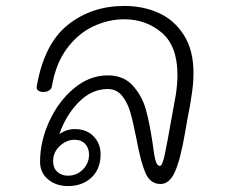

<svg xmlns="http://www.w3.org/2000/svg" viewBox="-20 -625 758 647"><path d="M632 -379Q632 -341 625 -300Q621 -269 611 -221L604 -180Q588 -87 569.5 -46Q551 -5 521 -5Q486 -5 470 -42.5Q454 -80 440 -156Q429 -212 419.5 -245.5Q410 -279 391.5 -302Q373 -325 343 -325Q289 -325 245.5 -281Q202 -237 180 -173Q204 -190 232 -190Q272 -190 295.5 -165.5Q319 -141 319 -105Q319 -56 288.5 -27Q258 2 209 2Q169 2 142 -20.5Q115 -43 115 -80Q115 -148 146 -216Q177 -284 229.5 -327.5Q282 -371 343 -371Q397 -371 428 -336Q459 -301 471.5 -256Q484 -211 494 -144Q499 -103 504 -84.5Q509 -66 519 -66Q527 -66 535 -103Q543 -140 560 -237L572 -303Q578 -341 578 -372Q578 -470 525 -515Q472 -560 399 -560Q345 -560 294 -536Q243 -512 205.5 -461.5Q168 -411 155 -335Q154 -326 146 -320.5Q138 -315 126 -315Q115 -315 108.5 -320Q102 -325 104 -335Q129 -478 209 -541.5Q289 -605 399 -605Q462 -605 514.5 -581.5Q567 -558 599.5 -507Q632 -456 632 -379ZM231 -154Q204 -154 181.5 -133Q159 -112 159 -82Q159 -59 173 -46Q187 -33 209 -33Q239 -33 259.5 -54Q280 -75 280 -104Q280 -126 267 -140Q254 -154 231 -154Z"/></svg>

Font: Mali Light
Style: Italic
Weight: 300
Italic angle: -10°
Version: Version 1.000; ttfautohint (v1.6)